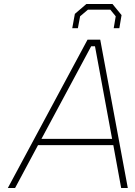

<svg xmlns="http://www.w3.org/2000/svg" viewBox="-20 -934 673 954"><path d="M339 -794 352 -865 409 -914H539L584 -859L573 -794H545L555 -853L528 -886H417L378 -853L367 -794ZM19 0 415 -737H478L615 0H582L543 -213H169L55 0ZM186 -244H537L452 -704H433Z"/></svg>

Font: Tomorrow ExtraLight
Style: Italic
Weight: 275
Italic angle: -10°
Designer: Tony de Marco, Monica Rizzolli
Foundry: Just in Type
Version: Version 2.002